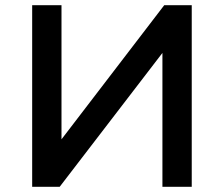

<svg xmlns="http://www.w3.org/2000/svg" viewBox="-20 -720 863 740"><path d="M104 0V-700H217V-183L613 -700H719V0H606V-516L210 0Z"/></svg>

Font: Argentum Sans
Style: Regular
Weight: 400
Designer: Julieta Ulanovsky, Owen Earl, Chris M. Simpson, Rasmus Andersson, Cristiano Sobral
Foundry: The Argentum Sans Project Authors
Version: Version 3.135; ttfautohint (v1.8.4.7-5d5b-dirty)